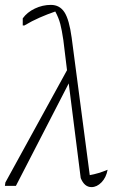

<svg xmlns="http://www.w3.org/2000/svg" viewBox="-47 -760 496 785"><path d="M-27 0 -25 -14 227 -473 212 -596Q206 -637 199.5 -662Q193 -687 179 -713Q147 -702 115 -688Q83 -674 53 -656H46V-685Q64 -710 95.5 -725Q127 -740 161 -740Q197 -740 216.5 -710Q236 -680 246 -606L320 -44Q355 -50 393 -66Q387 -34 368 -14.5Q349 5 327 5Q298 5 283 -32L234 -419L18 0Z"/></svg>

Font: Piazzolla ExtraLight
Style: Italic
Weight: 200
Italic angle: -11.3°
Designer: Juan Pablo del Peral
Foundry: Huerta Tipografica
Version: Version 1.330